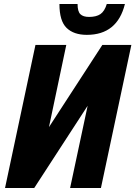

<svg xmlns="http://www.w3.org/2000/svg" viewBox="-20 -933 672 953"><path d="M5 0 156 -710H309L223 -302L488 -710H632L481 0H328L415 -408L150 0ZM411 -760Q346 -760 310.5 -794.5Q275 -829 275 -913H365Q365 -876 379 -862.5Q393 -849 422 -849Q458 -849 478.5 -863Q499 -877 510 -913H600Q562 -760 411 -760Z"/></svg>

Font: Geist Mono ExtraBold
Style: Italic
Weight: 800
Italic angle: -12°
Monospace: yes
Designer: Basement.studio, Andrés Briganti, Mateo Zaragoza
Foundry: Basement.studio, Vercel, Andrés Briganti, Guido Ferreyra, Mateo Zaragoza
Version: Version 1.500; ttfautohint (v1.8.4.7-5d5b)